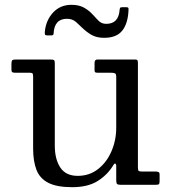

<svg xmlns="http://www.w3.org/2000/svg" viewBox="-20 -767 712 797"><path d="M117.5 -151C117.5 -115.3 122.2 -85.6 131.5 -61.8C140.8 -37.9 157.2 -20 180.8 -8C204.2 4 237.2 10 279.5 10C323.2 10 358.6 1.4 385.8 -15.8C412.9 -32.9 434.5 -54.8 450.5 -81.5C454.2 -87.5 457.1 -89.5 459.2 -87.5C461.4 -85.5 462.5 -82.8 462.5 -79.5V-19C462.5 -11.3 463.5 -6.2 465.5 -3.8C467.5 -1.2 472.2 0 479.5 0H628.5C635.2 0 639.2 -1.2 640.5 -3.5C641.8 -5.8 642.5 -10.3 642.5 -17V-43C642.5 -48.3 640.8 -51.7 637.5 -53C634.2 -54.3 630.2 -55 625.5 -55H569.5C561.8 -55 557.1 -56 555.2 -58C553.4 -60 552.5 -64.7 552.5 -72V-505C552.5 -510.7 551.8 -514.6 550.5 -516.8C549.2 -518.9 545.8 -520 540.5 -520H384.5C376.5 -520 372.5 -515.3 372.5 -506V-474.5C372.5 -470.2 373.8 -467.5 376.2 -466.5C378.8 -465.5 382.2 -465 386.5 -465H441.5C448.8 -465 454.2 -464.2 457.5 -462.5C460.8 -460.8 462.5 -456 462.5 -448V-237C462.5 -202.7 456 -170.2 443 -139.8C430 -109.2 411.5 -84.5 387.5 -65.5C363.5 -46.5 335.2 -37 302.5 -37C269.5 -37 245.4 -48.6 230.2 -71.8C215.1 -94.9 207.5 -125 207.5 -162V-504.5C207.5 -511.8 206.2 -516.2 203.8 -517.8C201.2 -519.2 196.2 -520 188.5 -520H45.5C38.2 -520 33.3 -518.9 31 -516.8C28.7 -514.6 27.5 -509.7 27.5 -502V-479C27.5 -472.3 28.8 -468.3 31.5 -467C34.2 -465.7 38.8 -465 45.5 -465H104.5C110.5 -465 114.2 -463.8 115.5 -461.5C116.8 -459.2 117.5 -454.8 117.5 -448.5ZM412.5 -610C446.8 -610 471.9 -620.1 487.8 -640.2C503.6 -660.4 512.2 -689 513.5 -726C513.8 -730 513.5 -732.8 512.5 -734.5C511.5 -736.2 508.7 -737 504 -737H487.5C482.8 -737 479.9 -736.2 478.8 -734.5C477.6 -732.8 476.8 -730 476.5 -726C473.8 -687.3 455.3 -668 421 -668C407.7 -668 396.7 -672.6 388 -681.8C379.3 -690.9 371.3 -699.5 364 -707.5C354.3 -718.2 342.6 -727.4 328.8 -735.2C314.9 -743.1 297.5 -747 276.5 -747C245.5 -747 220.1 -736.2 200.2 -714.8C180.4 -693.2 169 -666.7 166 -635C165.7 -630 165.9 -626.2 166.8 -623.8C167.6 -621.2 170.8 -620 176.5 -620H192.5C198.8 -620 202.2 -622.3 202.5 -627C204.2 -668.3 222.7 -689 258 -689C273 -689 285.6 -684.5 295.8 -675.5C305.9 -666.5 315.2 -657.8 323.5 -649.5C334.2 -639.2 346.4 -630 360.2 -622C374.1 -614 391.5 -610 412.5 -610Z"/></svg>

Font: Besley*
Style: Regular
Weight: 400
Designer: Owen Earl
Foundry: indestructible type*
Version: Version 3.000; ttfautohint (v1.8.3)